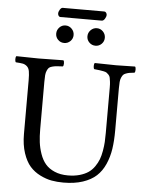

<svg xmlns="http://www.w3.org/2000/svg" viewBox="-61 -977 784 1035"><g transform="rotate(5 330.5 -459.0)"><path d="M171.9 -522.9V-266.1Q171.9 -227.5 175.8 -196Q179.7 -164.6 190.9 -132.6Q202.1 -100.6 220.5 -79.1Q238.8 -57.6 269.8 -44.2Q300.8 -30.8 341.8 -30.8Q377 -30.8 405 -38.8Q433.1 -46.9 452.1 -59.8Q471.2 -72.8 485.1 -92.8Q499 -112.8 506.6 -132.8Q514.2 -152.8 518.8 -179.4Q523.4 -206.1 524.7 -227.8Q525.9 -249.5 525.9 -276.9V-522.9Q525.9 -541 524.4 -553.2Q522.9 -565.4 521 -575Q519 -584.5 513.2 -590.6Q507.3 -596.7 502.2 -600.6Q497.1 -604.5 484.9 -606.9Q472.7 -609.4 463.1 -610.6Q453.6 -611.8 434.1 -613.8Q429.7 -618.2 429.7 -630.4Q429.7 -642.6 434.1 -647Q525.9 -645 549.8 -645Q575.7 -645 651.9 -647Q656.2 -642.6 656.2 -630.4Q656.2 -618.2 651.9 -613.8Q633.8 -611.8 625 -610.4Q616.2 -608.9 605.7 -605Q595.2 -601.1 590.8 -595.7Q586.4 -590.3 582 -580.6Q577.6 -570.8 576.4 -557.1Q575.2 -543.5 575.2 -522.9V-294.9Q575.2 -238.3 568.6 -194.3Q562 -150.4 544.7 -111.1Q527.3 -71.8 499 -45.9Q470.7 -20 425.8 -5.1Q380.9 9.8 320.8 9.8Q287.1 9.8 257.1 4.4Q227.1 -1 194.8 -17.1Q162.6 -33.2 139.6 -59.1Q116.7 -85 101.8 -129.6Q86.9 -174.3 86.9 -232.9V-522.9Q86.9 -554.7 83.7 -572Q80.6 -589.4 70.3 -598.4Q60.1 -607.4 47.9 -609.9Q35.6 -612.3 9.8 -613.8Q5.4 -618.2 5.4 -630.4Q5.4 -642.6 9.8 -647Q87.9 -645 128.9 -645Q170.4 -645 264.2 -647Q268.6 -642.6 268.6 -630.4Q268.6 -618.2 264.2 -613.8Q242.2 -612.8 230.2 -611.8Q218.3 -610.8 206.1 -607.4Q193.8 -604 188.7 -598.6Q183.6 -593.3 179 -582.8Q174.3 -572.3 173.1 -558.3Q171.9 -544.4 171.9 -522.9ZM226.6 -753.9Q212.9 -767.6 212.9 -787.1Q212.9 -806.6 226.6 -820.8Q240.2 -835 259.8 -835Q279.3 -835 293.2 -820.8Q307.1 -806.6 307.1 -787.1Q307.1 -767.6 293.2 -753.9Q279.3 -740.2 259.8 -740.2Q240.2 -740.2 226.6 -753.9ZM395.8 -753.9Q381.8 -767.6 381.8 -787.1Q381.8 -806.6 395.8 -820.8Q409.7 -835 429.2 -835Q448.7 -835 462.4 -820.8Q476.1 -806.6 476.1 -787.1Q476.1 -767.6 462.4 -753.9Q448.7 -740.2 429.2 -740.2Q409.7 -740.2 395.8 -753.9ZM451.2 -877.9H227.1Q221.2 -877.9 217.5 -883.8Q213.9 -889.6 213.9 -896Q213.9 -905.8 220.9 -917Q228 -928.2 235.8 -928.2H460.9Q467.3 -928.2 471.2 -922.4Q475.1 -916.5 475.1 -911.1Q475.1 -900.9 467.8 -889.4Q460.4 -877.9 451.2 -877.9Z"/></g></svg>

Font: Common Serif
Style: Regular
Weight: 400
Designer: Philipp H. Poll, Khaled Hosny
Foundry: Stefan Peev, Context Ltd.
Version: Version 1.026